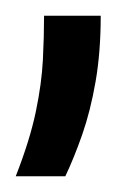

<svg xmlns="http://www.w3.org/2000/svg" viewBox="-20 -87 172 244"><path d="M0 137Q18 91 25.5 55Q33 19 34.5 -11Q36 -41 36 -67H108Q108 -21 101.5 16.5Q95 54 84.5 84Q74 114 63 137Z"/></svg>

Font: Bricolage Grotesque Light
Style: Regular
Weight: 300
Designer: Mathieu Triay
Foundry: Atelier Triay
Version: Version 1.000;gftools[0.9.30]